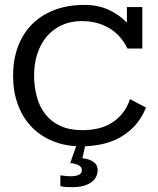

<svg xmlns="http://www.w3.org/2000/svg" viewBox="-20 -592 650 789"><path d="M314 9.3Q249.5 9.3 197.5 -12Q145.5 -33.2 109.1 -71.3Q72.8 -109.4 53.2 -162.8Q33.7 -216.3 33.7 -280.8Q33.7 -345.2 53.2 -398.9Q72.8 -452.6 110.4 -491Q147.9 -529.3 202.6 -550.5Q257.3 -571.8 327.1 -571.8Q383.3 -571.8 427 -551.5Q470.7 -531.2 501.5 -499V-563H564.9V-392.6H503.9Q475.6 -449.7 426.8 -477.5Q377.9 -505.4 316.4 -505.4Q270 -505.4 233.6 -488.5Q197.3 -471.7 172.1 -441.9Q147 -412.1 133.5 -371.3Q120.1 -330.6 120.1 -283.2Q120.1 -236.3 131.1 -195.1Q142.1 -153.8 166 -123Q189.9 -92.3 227.8 -74.7Q265.6 -57.1 319.3 -57.1Q350.1 -57.1 379.9 -63.5Q409.7 -69.8 435.5 -85Q461.4 -100.1 481.7 -124.3Q502 -148.4 514.2 -184.6L580.1 -149.9Q560.1 -101.6 529.8 -70.8Q499.5 -40 463.6 -22.2Q427.7 -4.4 389.2 2.4Q350.6 9.3 314 9.3ZM228 128.4Q239.3 130.4 249.8 131.3Q260.3 132.3 270 132.3Q290.5 132.3 303.5 126.5Q316.4 120.6 316.4 106.4Q316.4 94.2 303.5 87.2Q290.5 80.1 268.6 78.1L296.9 -2.4H332L318.8 58.1Q348.1 61.5 364.7 73.7Q381.3 85.9 381.3 106.4Q381.3 119.1 376 131.8Q370.6 144.5 358.4 154.5Q346.2 164.6 326.2 170.9Q306.2 177.2 276.9 177.2Q265.6 177.2 253.7 176.5Q241.7 175.8 228 173.3Z"/></svg>

Font: Rokkitt
Style: Regular
Weight: 400
Version: Version 1.2; ttfautohint (v1.5) -l 7 -r 28 -G 50 -x 13 -D la